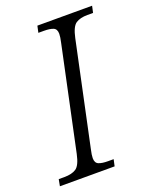

<svg xmlns="http://www.w3.org/2000/svg" viewBox="-150 -789 685 864"><g transform="rotate(-20 192.0 -357.0)"><path d="M-15 0 -9 -32H18Q54 -32 74.5 -45.5Q95 -59 106 -111L211 -605Q217 -631 217 -646Q217 -669 201 -675.5Q185 -682 157 -682H130L137 -714H399L392 -682H365Q330 -682 309.5 -668.5Q289 -655 278 -603L173 -109Q167 -83 167 -68Q167 -45 183 -38.5Q199 -32 227 -32H254L247 0Z"/></g></svg>

Font: Noto Serif Light
Style: Italic
Weight: 300
Italic angle: -12°
Designer: Monotype Design Team
Foundry: Monotype Imaging Inc.
Version: Version 2.013